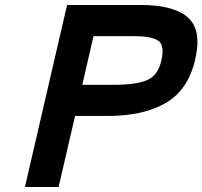

<svg xmlns="http://www.w3.org/2000/svg" viewBox="-20 -750 812 770"><path d="M249 -730H544Q678 -730 734 -679.5Q790 -629 763 -512Q735 -390 645.5 -337.5Q556 -285 411 -285H281L215 0H80ZM355 -605 310 -410H440Q527 -410 570.5 -429Q614 -448 627 -507Q641 -567 615.5 -586Q590 -605 515 -605Z"/></svg>

Font: Miedinger
Style: Bold-Italic
Weight: 700
Italic angle: -13°
Version: Version 001.000